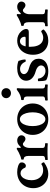

<svg xmlns="http://www.w3.org/2000/svg" viewBox="978 -1664 697 2693"><g transform="rotate(-90 1326.5 -317.5)"><path d="M33.7 -198.7Q33.7 -263.7 62.5 -315.2Q91.3 -366.7 142.6 -395.8Q193.8 -424.8 258.3 -424.8Q305.7 -424.8 343 -412.4Q380.4 -399.9 391.6 -380.4Q393.6 -377.4 394 -371.8Q394.5 -366.2 394.5 -354.5Q394.5 -343.3 387.7 -331.1Q380.9 -318.8 369.9 -311Q358.9 -303.2 347.7 -303.2Q337.4 -303.2 330.3 -306.4Q323.2 -309.6 320.3 -316.9Q308.1 -347.2 288.6 -362.5Q269 -377.9 243.7 -377.9Q215.8 -377.9 193.4 -358.2Q170.9 -338.4 158.2 -303.2Q145.5 -268.1 145.5 -224.1Q145.5 -176.3 163.1 -139.2Q180.7 -102.1 212.2 -81.5Q243.7 -61 284.7 -61Q310.5 -61 331.3 -66.9Q352.1 -72.8 368.2 -85Q373.5 -88.9 381.6 -80.6Q389.6 -72.3 394.3 -61Q398.9 -49.8 394.5 -46.9Q350.6 -16.6 312.5 -2.7Q274.4 11.2 235.4 11.2Q177.7 11.2 131.8 -15.9Q85.9 -43 59.8 -90.8Q33.7 -138.7 33.7 -198.7Z M440.9 -333Q436.5 -333 434.8 -342Q433.1 -351.1 434.8 -360.1Q436.5 -369.1 440.9 -369.1Q454.6 -369.1 481.4 -379.4Q508.3 -389.6 534.9 -403.1Q561.5 -416.5 570.8 -423.8Q579.6 -431.2 587.4 -431.2Q593.8 -431.2 596.9 -428.7Q600.1 -426.3 601.1 -420.9Q600.6 -417.5 600.1 -414.6Q599.6 -411.6 599.6 -408.7Q598.1 -396.5 598.1 -384.8Q598.1 -379.4 599.9 -376.7Q601.6 -374 605 -374Q608.4 -374 612.1 -376.5Q615.7 -378.9 618.7 -382.8Q637.7 -404.8 658.4 -414.8Q679.2 -424.8 704.1 -424.8Q723.1 -424.8 739.5 -417.2Q755.9 -409.7 765.6 -396.5Q775.4 -383.3 775.4 -366.7Q775.4 -350.1 768.3 -336.9Q761.2 -323.7 749.8 -316.4Q738.3 -309.1 725.1 -309.1Q712.9 -309.1 700.4 -315.4Q688 -321.8 675.3 -334Q669.9 -339.4 663.8 -342.3Q657.7 -345.2 651.4 -345.2Q636.7 -345.2 624.5 -331.3Q612.3 -317.4 605.2 -296.1Q598.1 -274.9 598.1 -254.9V-84.5H485.8V-268.1Q485.8 -333 440.9 -333ZM434.6 -33.2Q460.9 -33.2 473.4 -40.5Q485.8 -47.9 485.8 -65.9V-98.6H598.1V-65.9Q598.1 -47.9 612.3 -40.5Q626.5 -33.2 659.2 -33.2Q663.6 -33.2 665 -23.9Q666.5 -14.6 664.8 -5.4Q663.1 3.9 659.2 3.9Q609.9 0 546.9 0Q484.9 0 434.6 3.9Q430.2 3.9 428.7 -5.4Q427.2 -14.6 429 -23.9Q430.7 -33.2 434.6 -33.2Z M780.8 -207Q780.8 -269 809.3 -318.8Q837.9 -368.7 888.2 -396.7Q938.6 -424.8 1001.5 -424.8Q1064.4 -424.8 1114.7 -396.7Q1165.1 -368.7 1193.4 -318.8Q1221.7 -269 1221.7 -207Q1221.7 -144.5 1193.4 -94.7Q1165.1 -44.9 1114.7 -16.8Q1064.4 11.2 1001.5 11.2Q938.6 11.2 888.2 -16.8Q837.9 -44.9 809.3 -94.7Q780.8 -144.5 780.8 -207ZM1097.7 -208.6Q1097.7 -259.8 1085.2 -300.5Q1072.8 -341.2 1050.8 -364.2Q1028.8 -387.2 1001 -387.2Q973.1 -387.2 951.1 -364.2Q929.1 -341.1 916.7 -300.4Q904.3 -259.6 904.3 -208.4Q904.3 -157.2 916.7 -116.5Q929.1 -75.8 951.1 -52.8Q973.1 -29.8 1001 -29.8Q1028.8 -29.8 1050.8 -52.8Q1072.8 -75.9 1085.2 -116.6Q1097.7 -157.3 1097.7 -208.6Z M1269 -33.2Q1295.4 -33.2 1307.9 -40.5Q1320.3 -47.9 1320.3 -65.9V-272Q1320.3 -293.9 1316.9 -306.9Q1313.5 -319.8 1303.7 -326.4Q1293.9 -333 1275.4 -333Q1271 -333 1269.5 -342Q1268.1 -351.1 1269.8 -360.1Q1271.5 -369.1 1275.4 -369.1Q1303.7 -369.1 1338.6 -383.5Q1373.5 -397.9 1403.8 -422.4Q1410.2 -427.2 1414.6 -429.2Q1418.9 -431.2 1424.3 -431.2Q1430.2 -431.2 1433.3 -427.7Q1436.5 -424.3 1436.5 -418Q1434.1 -398.9 1433.3 -380.1Q1432.6 -361.3 1432.6 -333V-65.9Q1432.6 -47.9 1444.6 -40.5Q1456.5 -33.2 1482.9 -33.2Q1487.3 -33.2 1488.8 -23.9Q1490.2 -14.6 1488.5 -5.4Q1486.8 3.9 1482.9 3.9Q1435.5 0 1376 0Q1316.4 0 1269 3.9Q1264.6 3.9 1263.2 -5.4Q1261.7 -14.6 1263.4 -23.9Q1265.1 -33.2 1269 -33.2ZM1295.9 -579.1Q1295.9 -599.1 1306.2 -614.5Q1316.4 -629.9 1332.5 -637.9Q1348.6 -646 1365.7 -646Q1387.2 -646 1403.3 -636.7Q1419.4 -627.4 1428 -612.1Q1436.5 -596.7 1436.5 -579.1Q1436.5 -558.1 1426.3 -543Q1416 -527.8 1399.9 -520Q1383.8 -512.2 1365.7 -512.2Q1344.7 -512.2 1328.9 -521.7Q1313 -531.2 1304.4 -546.6Q1295.9 -562 1295.9 -579.1Z M1548.3 -18.1Q1541 -34.2 1537.6 -61Q1534.2 -87.9 1534.2 -126Q1534.2 -130.4 1538.6 -132.6Q1543 -134.8 1551.3 -134.8Q1561 -134.8 1565.9 -132.8Q1570.8 -130.9 1571.3 -127Q1573.7 -99.1 1588.6 -76.4Q1603.5 -53.7 1626.7 -40.8Q1649.9 -27.8 1676.8 -27.8Q1699.7 -27.8 1717.5 -35.6Q1735.4 -43.5 1745.4 -57.6Q1755.4 -71.8 1755.4 -89.8Q1755.4 -106.4 1745.4 -121.1Q1735.4 -135.7 1716.6 -147.2Q1697.8 -158.7 1671.4 -166Q1607.9 -183.6 1574.5 -217.5Q1541 -251.5 1541 -298.3Q1541 -336.4 1563 -365Q1585 -393.6 1625.2 -409.2Q1665.5 -424.8 1718.8 -424.8Q1744.6 -424.8 1770.8 -420.2Q1796.9 -415.5 1818.4 -407.2Q1828.1 -381.8 1833.3 -358.4Q1838.4 -335 1838.4 -314Q1838.4 -305.2 1823.2 -305.2Q1815.4 -305.2 1811.5 -306.4Q1807.6 -307.6 1806.6 -310.1Q1797.9 -333 1782.7 -349.9Q1767.6 -366.7 1748 -375.7Q1728.5 -384.8 1706.5 -384.8Q1685.5 -384.8 1668.9 -377.7Q1652.3 -370.6 1642.8 -357.9Q1633.3 -345.2 1633.3 -329.6Q1633.3 -314.5 1643.3 -300.8Q1653.3 -287.1 1671.6 -276.6Q1689.9 -266.1 1715.3 -259.8Q1760.7 -248 1790.3 -229.7Q1819.8 -211.4 1834.5 -185.3Q1849.1 -159.2 1849.1 -124.5Q1849.1 -82.5 1827.6 -52Q1806.2 -21.5 1766.1 -5.1Q1726.1 11.2 1671.4 11.2Q1635.7 11.2 1603.5 3.7Q1571.3 -3.9 1548.3 -18.1Z M1904.8 -203.1Q1904.8 -267.1 1930.2 -317.6Q1955.6 -368.2 2001 -396.5Q2046.4 -424.8 2104.5 -424.8Q2143.1 -424.8 2176.8 -409.9Q2210.4 -395 2234.4 -367.2Q2250.5 -349.1 2258.5 -331.5Q2266.6 -314 2266.6 -298.8Q2266.6 -280.3 2255.6 -271.2Q2244.6 -262.2 2222.7 -262.2H1981.9V-306.2H2139.6Q2157.7 -306.2 2157.7 -317.9Q2157.7 -337.9 2149.7 -353.3Q2141.6 -368.7 2127.4 -377.4Q2113.3 -386.2 2095.2 -386.2Q2070.8 -386.2 2053 -369.4Q2035.2 -352.5 2025.9 -320.6Q2016.6 -288.6 2016.6 -244.1Q2016.6 -185.5 2031.5 -144.3Q2046.4 -103 2075.2 -81.5Q2104 -60.1 2145 -60.1Q2165 -60.1 2185.3 -66.7Q2205.6 -73.2 2226.6 -86.9Q2231.9 -90.3 2241 -83.3Q2250 -76.2 2255.6 -65.9Q2261.2 -55.7 2257.8 -51.8Q2228 -20.5 2188.5 -4.6Q2148.9 11.2 2102.5 11.2Q2043.9 11.2 1999 -15.6Q1954.1 -42.5 1929.4 -91.1Q1904.8 -139.6 1904.8 -203.1Z M2316.4 -333Q2312 -333 2310.3 -342Q2308.6 -351.1 2310.3 -360.1Q2312 -369.1 2316.4 -369.1Q2330.1 -369.1 2356.9 -379.4Q2383.8 -389.6 2410.4 -403.1Q2437 -416.5 2446.3 -423.8Q2455.1 -431.2 2462.9 -431.2Q2469.2 -431.2 2472.4 -428.7Q2475.6 -426.3 2476.6 -420.9Q2476.1 -417.5 2475.6 -414.6Q2475.1 -411.6 2475.1 -408.7Q2473.6 -396.5 2473.6 -384.8Q2473.6 -379.4 2475.3 -376.7Q2477.1 -374 2480.5 -374Q2483.9 -374 2487.5 -376.5Q2491.2 -378.9 2494.1 -382.8Q2513.2 -404.8 2533.9 -414.8Q2554.7 -424.8 2579.6 -424.8Q2598.6 -424.8 2615 -417.2Q2631.3 -409.7 2641.1 -396.5Q2650.9 -383.3 2650.9 -366.7Q2650.9 -350.1 2643.8 -336.9Q2636.7 -323.7 2625.2 -316.4Q2613.8 -309.1 2600.6 -309.1Q2588.4 -309.1 2575.9 -315.4Q2563.5 -321.8 2550.8 -334Q2545.4 -339.4 2539.3 -342.3Q2533.2 -345.2 2526.9 -345.2Q2512.2 -345.2 2500 -331.3Q2487.8 -317.4 2480.7 -296.1Q2473.6 -274.9 2473.6 -254.9V-84.5H2361.3V-268.1Q2361.3 -333 2316.4 -333ZM2310.1 -33.2Q2336.4 -33.2 2348.9 -40.5Q2361.3 -47.9 2361.3 -65.9V-98.6H2473.6V-65.9Q2473.6 -47.9 2487.8 -40.5Q2502 -33.2 2534.7 -33.2Q2539.1 -33.2 2540.5 -23.9Q2542 -14.6 2540.3 -5.4Q2538.6 3.9 2534.7 3.9Q2485.4 0 2422.4 0Q2360.4 0 2310.1 3.9Q2305.7 3.9 2304.2 -5.4Q2302.7 -14.6 2304.4 -23.9Q2306.2 -33.2 2310.1 -33.2Z"/></g></svg>

Font: Junicode Two Beta VF
Style: Regular
Weight: 400
Designer: Peter S. Baker
Foundry: Briery Creek Software
Version: Version 1.031 beta; ttfautohint (v1.8.1.43-b0c9)